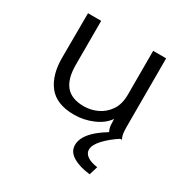

<svg xmlns="http://www.w3.org/2000/svg" viewBox="-158 -589 916 947"><g transform="rotate(30 300.0 -115.0)"><path d="M265 11Q164 11 118.5 -47.5Q73 -106 74 -207L75 -457H150V-207Q150 -127 183 -88Q216 -49 286 -49Q325 -49 361.5 -66Q398 -83 422 -118Q446 -153 446 -208V-457H520V-71Q520 -53 521.5 -35.5Q523 -18 532 0H459Q450 -17 448.5 -35Q447 -53 447 -70Q421 -32 370 -10.5Q319 11 265 11ZM494 178 479 227Q418 220 381 197.5Q344 175 344 137Q344 97 382.5 57Q421 17 489 -18L522 0Q476 30 445.5 63Q415 96 415 123Q415 144 435.5 158.5Q456 173 494 178Z"/></g></svg>

Font: Inconsolata Expanded
Style: Regular
Weight: 400
Width: 7
Monospace: yes
Designer: Raph Levien, Cyreal, Brenton Simpson
Foundry: Raph Levien, Cyreal, Google
Version: Version 3.000; ttfautohint (v1.8.2.53-6de2)